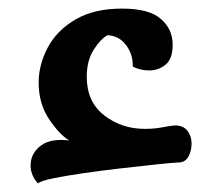

<svg xmlns="http://www.w3.org/2000/svg" viewBox="-20 -413 516 447"><path d="M68 14Q49 -8 51.5 -33.5Q54 -59 76.5 -75Q99 -91 141 -86Q118 -100 94 -136Q70 -172 70 -221Q70 -262 91 -302Q112 -342 155.5 -367.5Q199 -393 264 -393Q327 -393 354.5 -369Q382 -345 382 -309Q382 -276 365.5 -262.5Q349 -249 327.5 -249Q306 -249 289 -258Q290 -286 273.5 -308Q257 -330 230 -331Q214 -322 198 -297Q182 -272 182 -234Q182 -176 222.5 -144.5Q263 -113 317 -113Q339 -113 357.5 -116.5Q376 -120 387 -121Q407 -121 416.5 -108.5Q426 -96 426 -79Q426 -62 419 -49Q412 -36 399 -35Q379 -34 342 -30Q305 -26 261 -21Q217 -16 175.5 -10Q134 -4 104.5 2Q75 8 68 14Z"/></svg>

Font: El Messiri SemiBold
Style: Regular
Weight: 600
Designer: Mohamed Gaber
Foundry: Kief Type Foundry
Version: Version 2.020; ttfautohint (v1.8.3)